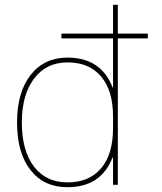

<svg xmlns="http://www.w3.org/2000/svg" viewBox="-20 -770 677 800"><path d="M236 -610V-630H451V-750H471V-630H596V-610H471V0H451V-114H449Q401 10 261 10Q163 10 107 -61.5Q51 -133 51 -260Q51 -385 107.5 -457.5Q164 -530 261 -530Q401 -530 449 -406H451V-610ZM261 -10Q352 -10 401.5 -69Q451 -128 451 -235V-285Q451 -392 401.5 -451Q352 -510 261 -510Q173 -510 122 -442.5Q71 -375 71 -260Q71 -142 121.5 -76Q172 -10 261 -10Z"/></svg>

Font: Mplus 1p Thin
Style: Regular
Weight: 250
Version: Version 1.061